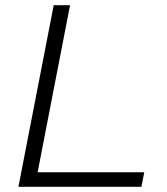

<svg xmlns="http://www.w3.org/2000/svg" viewBox="-20 -720 642 740"><path d="M51 0 187 -700H250L125 -56H536L525 0Z"/></svg>

Font: REM ExtraLight
Style: Italic
Weight: 250
Italic angle: -11°
Designer: Octavio Pardo
Foundry: Ashler Design
Version: Version 1.005;gftools[0.9.28]